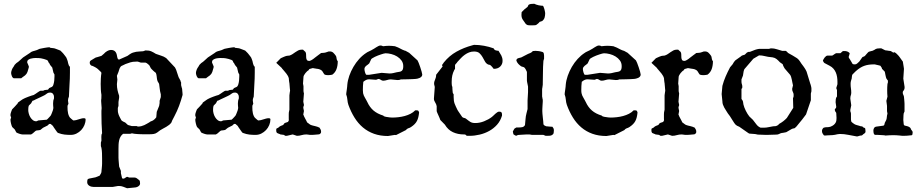

<svg xmlns="http://www.w3.org/2000/svg" viewBox="-20 -711 4859 1012"><path d="M239.3 -57.6Q237.3 -56.6 233.2 -52Q229 -47.4 226.6 -47.4L208 -38.1Q207 -37.6 204.8 -35.9Q202.6 -34.2 200 -32Q197.3 -29.8 195.3 -28.1Q193.4 -26.4 192.9 -26.4Q191.9 -25.9 189.2 -25.4Q186.5 -24.9 183.3 -24.4Q180.2 -23.9 177.5 -23.7Q174.8 -23.4 173.3 -23.4Q169.4 -22.5 166.3 -20Q163.1 -17.6 159.9 -14.4Q156.7 -11.2 152.8 -8.1Q148.9 -4.9 144 -2.4H97.7Q95.2 -2.4 91.1 -3.4Q86.9 -4.4 82.3 -5.9Q77.6 -7.3 73.2 -9.3Q68.8 -11.2 66.4 -12.7Q66.4 -13.7 63.7 -17.3Q61 -21 60.5 -23.4Q59.6 -24.4 59.1 -25.9Q57.6 -27.3 57.6 -28.8L44.4 -41.5Q40.5 -49.3 37.8 -61.3Q35.2 -73.2 35.2 -81.1L38.6 -91.3L35.2 -101.6V-107.4Q35.2 -109.9 36.4 -114Q37.6 -118.2 39.1 -122.3Q40.5 -126.5 42 -130.1Q43.5 -133.8 44.4 -135.3Q44.9 -135.7 48.1 -138.9Q51.3 -142.1 55.2 -146.2Q59.1 -150.4 62.3 -153.8Q65.4 -157.2 66.4 -158.7Q66.9 -158.7 70.1 -162.1Q73.2 -165.5 73.2 -166.5L74.2 -168.5Q74.7 -169.4 74.7 -170.4Q83 -175.8 90.8 -181.9Q98.6 -188 108.4 -192.4Q108.9 -192.9 115.5 -195.6Q122.1 -198.2 130.1 -201.4Q138.2 -204.6 146 -207Q153.8 -209.5 157.7 -210.4Q162.6 -212.9 168 -216.8Q173.3 -220.7 178.5 -224.1Q183.6 -227.5 188 -230.2Q192.4 -232.9 195.3 -232.9H208Q208.5 -232.9 210.9 -234.4Q211.9 -234.9 213.4 -235.8Q215.3 -236.3 222.9 -237.3Q230.5 -238.3 232.9 -238.3L239.3 -246.6Q242.7 -248.5 246.1 -249.8Q249.5 -251 252.4 -252.4Q255.4 -253.9 257.6 -256.6Q259.8 -259.3 261.2 -264.2Q264.6 -274.4 265.9 -285.9Q267.1 -297.4 267.1 -307.6V-318.4Q267.1 -319.3 264.2 -323.7Q261.2 -328.1 261.2 -330.1L255.4 -355L244.6 -368.2L239.3 -378.4Q237.3 -379.4 235.4 -383.3Q233.4 -387.2 232.9 -389.6Q231.9 -392.6 225.6 -395.3Q219.2 -397.9 211.4 -400.1Q203.6 -402.3 196 -403.6Q188.5 -404.8 185.5 -404.8Q184.6 -404.8 178 -405Q171.4 -405.3 167 -405.3Q162.6 -405.3 155 -404.5Q147.5 -403.8 140.6 -401.6Q133.8 -399.4 128.7 -395.5Q123.5 -391.6 123.5 -385.3V-380.9Q124 -379.9 125.5 -376.7Q127 -373.5 128.4 -369.9Q129.9 -366.2 131.1 -363Q132.3 -359.9 132.3 -358.9Q132.3 -356.9 131.1 -353.3Q129.9 -349.6 128.9 -345.7Q125.5 -330.1 119.6 -321.8Q113.8 -313.5 101.1 -305.7L95.2 -301.3Q93.3 -299.8 91.8 -298.3H54.7Q50.3 -298.3 47.4 -301.8Q44.4 -305.2 42.5 -309.8Q40.5 -314.5 39.6 -319.1Q38.6 -323.7 38.6 -326.2Q38.6 -329.1 39.6 -334Q40.5 -338.9 42.5 -343.5Q44.4 -348.1 46.6 -352.3Q48.8 -356.4 51.3 -358.9Q52.7 -362.3 54.7 -364.7Q55.7 -367.2 56.9 -368.7Q58.1 -370.1 58.6 -370.6L66.4 -378.4Q77.1 -385.3 84.5 -392.6Q91.8 -399.9 101.6 -408.2L135.7 -430.7Q140.6 -435.1 144.8 -437.3Q148.9 -439.5 153.3 -440.9Q157.7 -442.4 162.4 -443.4Q167 -444.3 173.3 -446.8Q173.8 -446.8 176 -447.8Q178.2 -448.7 180.7 -450Q183.1 -451.2 185.5 -452.1Q188 -453.1 189 -453.6Q191.4 -454.1 198.5 -455.6Q205.6 -457 213.6 -458.5Q221.7 -460 229 -460.9Q236.3 -461.9 239.3 -461.9Q241.7 -461.9 243.9 -460.2Q246.1 -458.5 247.1 -458.5Q248.5 -458.5 251.5 -458.3Q254.4 -458 257.6 -457.5Q260.7 -457 263.4 -456.8Q266.1 -456.5 267.1 -456.1Q270 -455.1 274.9 -453.4Q279.8 -451.7 284.7 -449.7Q289.6 -447.8 293.5 -446.3Q297.4 -444.8 298.3 -444.3Q298.8 -443.8 300.8 -441.9Q302.7 -439.9 305.4 -437.3Q308.1 -434.6 310.5 -432.1Q313 -429.7 314 -428.2Q319.3 -420.4 325 -414.1Q330.6 -407.7 333 -399.4Q335.4 -394.5 336.7 -388.9Q337.9 -383.3 339.1 -377.9Q340.3 -372.6 342.3 -367.7Q344.2 -362.8 348.6 -358.9V-328.6Q348.6 -296.4 346.4 -265.4Q344.2 -234.4 343.3 -201.7Q341.3 -196.8 339.8 -192.1Q338.4 -187.5 338.4 -181.6Q338.4 -177.2 339.6 -171.9Q340.8 -166.5 340.8 -164.1L336.4 -154.8Q335.9 -152.8 335.9 -150.9V-145.5Q335.9 -138.2 336.4 -129.9Q336.9 -121.6 338.9 -113.3Q340.8 -105 344.5 -97.7Q348.1 -90.3 355 -85.4Q357.4 -83.5 361.6 -79.8Q365.7 -76.2 367.7 -76.2H369.6Q374.5 -76.2 380.9 -77.9Q387.2 -79.6 394 -81.8Q400.9 -84 408 -85.9Q415 -87.9 421.9 -87.9Q431.2 -87.9 431.2 -82Q431.2 -66.4 425 -51.8Q418.9 -37.1 408.2 -25.6Q397.5 -14.2 383.3 -7.1Q369.1 0 352.5 0Q335.9 0 320.3 -1.7Q304.7 -3.4 286.1 -10.3L282.7 -12.7Q281.7 -13.7 278.1 -18.8Q274.4 -23.9 270.3 -29.8Q266.1 -35.6 262.7 -40.8Q259.3 -45.9 258.8 -47.4L247.1 -57.6H243.7ZM128.9 -130.9Q128.9 -123 131.6 -112.8Q134.3 -102.5 139.6 -93.5Q145 -84.5 152.8 -78.1Q160.6 -71.8 170.4 -71.8Q172.4 -71.8 173.8 -72.3Q175.3 -72.8 182.1 -76.2L226.6 -80.1Q228 -81.1 231.2 -84.2Q234.4 -87.4 237.5 -90.8Q240.7 -94.2 243.4 -97.2Q246.1 -100.1 247.1 -101.6Q247.6 -101.6 248.8 -104.5Q250 -107.4 252 -111.8Q253.9 -116.2 255.6 -121.1Q257.3 -126 258.8 -129.9Q259.8 -132.3 260.5 -137.2Q261.2 -142.1 261.2 -142.6Q260.7 -147.9 260.3 -153.3Q259.8 -158.7 259.8 -164.1Q259.8 -168.9 260.3 -173.1Q260.7 -177.2 261.2 -181.6L264.6 -192.4V-201.2Q264.6 -209.5 259.3 -216.3Q253.9 -223.1 243.7 -223.1Q235.4 -223.1 229.7 -219.5Q224.1 -215.8 216.8 -210.4Q214.4 -209 207 -205.3Q199.7 -201.7 191.7 -198Q183.6 -194.3 176.5 -190.9Q169.4 -187.5 167 -186.5L157.7 -181.6Q156.7 -181.6 153.8 -180.7Q150.9 -179.7 150.9 -179.2L144 -166.5L132.3 -154.8Q129.9 -149.4 129.4 -142.3Q128.9 -135.3 128.9 -130.9Z M601.1 269.5 573.2 274.4H474.1Q468.3 274.4 462.2 272.9Q456.1 271.5 450.9 268.3Q445.8 265.1 442.6 260.3Q439.5 255.4 439.5 248.5Q439.5 241.7 440.7 237.1Q441.9 232.4 448.7 230.5L483.4 223.6Q486.8 222.7 489.7 221.2Q492.2 220.2 494.9 219.2Q497.6 218.3 499 217.3Q501 217.3 503.4 215.8Q504.4 215.3 505.4 214.4Q507.8 211.4 511.2 204.8Q514.6 198.2 514.6 195.3Q514.6 194.3 515.1 188.7Q515.6 183.1 516.4 176Q517.1 168.9 517.6 162.1Q518.1 155.3 518.1 151.4V125Q518.1 110.4 517.6 95.9Q517.1 81.5 514.6 68.4L511.7 59.1V40.5L514.6 30.3L514.2 10.3Q514.2 4.9 514.9 0.2Q515.6 -4.4 518.1 -8.3Q516.1 -34.7 515.4 -59.8Q514.6 -85 514.6 -110.8V-126.5L515.6 -140.1Q515.6 -140.6 515.6 -141.6Q515.6 -142.6 515.4 -146Q515.1 -149.4 514.6 -156.7Q514.2 -164.1 513.2 -176.8Q513.2 -180.7 513.2 -184.1Q513.2 -187.5 514.2 -191.9L514.6 -210.9Q512.2 -225.1 511.5 -239.3Q510.7 -253.4 510.7 -268.6Q510.7 -282.7 511.5 -297.1Q512.2 -311.5 514.6 -327.1L511.7 -332Q510.3 -333 507.6 -335.7Q504.9 -338.4 502.4 -340.8Q499.5 -343.8 495.6 -347.2Q494.1 -348.6 490.7 -351.1Q487.3 -353.5 482.9 -356Q478.5 -358.4 474.4 -360.4Q470.2 -362.3 468.3 -363.3Q465.3 -364.3 463.6 -364.5Q461.9 -364.7 460.9 -365.7Q453.1 -371.6 453.1 -379.4Q453.1 -380.4 453.1 -383.1Q453.1 -385.7 454.1 -386.7Q455.1 -388.2 455.6 -389.4Q456.1 -390.6 458.5 -392.1L483.4 -407.2Q484.9 -407.7 486.8 -408.2Q488.3 -408.7 489.7 -409.2Q491.2 -409.7 492.2 -409.7L514.6 -416.5L527.3 -427.2Q534.2 -435.5 544.7 -441.7Q555.2 -447.8 564.5 -447.8Q575.2 -447.8 581.3 -444.1Q587.4 -440.4 590.8 -434.6Q594.2 -428.7 595.5 -422.4Q596.7 -416 597.9 -410.2Q599.1 -404.3 601.3 -400.6Q603.5 -397 607.9 -397L651.9 -416.5L663.6 -424.8Q671.9 -430.7 680.4 -433.6Q689 -436.5 697.8 -438Q706.5 -439.5 715.6 -439.7Q724.6 -439.9 734.4 -440.9L747.1 -445.3Q757.3 -445.3 764.4 -444.1Q771.5 -442.9 777.3 -440.4Q783.2 -438 788.6 -434.8Q793.9 -431.6 801.3 -427.2Q814.5 -421.9 828.9 -417.7Q843.3 -413.6 856 -404.8L902.3 -355.5L905.3 -349.6Q906.2 -347.2 907.5 -345.2Q908.7 -343.3 908.7 -342.3L921.4 -304.2L931.2 -286.1Q931.2 -283.2 932.6 -280.3L934.6 -276.4V-262.7Q935.1 -260.3 935.5 -258.3Q936 -256.3 936.5 -254.9Q937 -253.4 937 -252.4L939.9 -242.7Q940.4 -236.3 940.9 -230.5Q941.4 -225.1 941.9 -220Q942.4 -214.8 942.4 -210.9Q934.1 -180.2 923.8 -152.8Q913.6 -125.5 899.4 -98.6L887.2 -75.2L883.8 -65.9Q878.9 -58.6 871.8 -53Q864.7 -47.4 856.4 -42.5Q848.1 -37.6 839.8 -33.4Q831.5 -29.3 824.2 -24.4L808.6 -12.7Q799.8 -6.3 790 -4.9Q780.3 -3.4 769 -3.4H747.1Q739.3 -3.4 732.7 -3.4Q726.1 -3.4 719.2 -3.7Q712.4 -3.9 704.8 -4.4Q697.3 -4.9 688 -5.9L675.3 -8.3L667 -5.9H628.9Q619.6 1.5 614.7 10.5Q609.9 19.5 607.7 29.8Q605.5 40 605 51.3Q604.5 62.5 604.5 74.2V120.1Q604.5 124 605 131.3Q605.5 138.7 606.2 146.2Q606.9 153.8 607.4 159.7Q607.9 165.5 607.9 166.5L617.2 189.9V201.7L623 226.6Q623 229.5 626.5 230Q629.9 230.5 633.3 230.5L648.4 221.2H651.9L660.2 224.6H687Q692.4 224.6 697 226.6Q701.7 228.5 707.5 233.9Q713.9 237.8 715.8 241Q717.8 244.1 717.8 251L718.3 255.9Q718.3 263.7 710.9 269.8Q703.6 275.9 693.8 276.9L649.9 281.2Q640.1 277.3 629.6 273.4Q619.1 269.5 610.4 269.5ZM601.1 -130.9Q601.1 -124 601.6 -120.4Q602.1 -116.7 604.5 -108.9Q605.5 -105 608.2 -99.6Q610.8 -94.2 613.3 -89.4Q616.2 -84 619.6 -77.6Q619.6 -76.7 622.3 -74.7Q625 -72.8 628.4 -70.8Q631.8 -68.8 635 -67.4Q638.2 -65.9 639.2 -65.9L654.3 -52.2L675.3 -46.4H700.7L706.5 -43.9Q716.8 -43.9 725.1 -46.1Q733.4 -48.3 740.5 -51.5Q747.6 -54.7 753.9 -58.6Q760.3 -62.5 766.6 -65.9Q772.9 -71.3 779.5 -73Q786.1 -74.7 793 -81.1Q794.4 -82 796.1 -84Q797.9 -85.9 799.8 -87.9L803.7 -92.8L806.2 -121.6L818.8 -152.8L821.3 -168V-179.7L827.6 -199.2V-213.9Q822.8 -231.4 821.8 -243.9Q820.8 -256.3 818.8 -267.6Q817.9 -271 816.7 -272.9Q815.4 -274.9 814 -276.9Q812.5 -278.8 811.3 -281.5Q810.1 -284.2 808.6 -289.1Q807.6 -292.5 807.1 -297.6Q806.6 -302.7 805.9 -308.1Q805.2 -313.5 804.2 -318.4Q803.2 -323.2 801.3 -327.1Q799.8 -328.1 795.7 -331.3Q791.5 -334.5 787.4 -338.6Q783.2 -342.8 779.5 -346.4Q775.9 -350.1 774.9 -351.6L769 -363.3Q769 -364.3 767.1 -366.5Q765.1 -368.7 762.7 -370.8Q760.3 -373 757.3 -375.2Q754.4 -377.4 752.9 -378.4L747.1 -380.9H722.7L706.5 -386.2H698.2Q679.2 -386.2 667 -382.3Q654.8 -378.4 641.6 -373.5L625.5 -365.7Q619.6 -363.8 616.5 -360.4Q613.3 -356.9 611.3 -352.5Q609.4 -348.1 607.9 -343Q606.4 -337.9 604.5 -332L596.2 -311.5Q596.2 -306.2 597.4 -301.5Q598.6 -296.9 598.6 -291.5L596.2 -267.6Q596.2 -250.5 599.4 -236.1Q602.5 -221.7 607.9 -206.1V-195.8L604.5 -173.3V-152.8L601.1 -142.1Z M1213.4 -57.6Q1211.4 -56.6 1207.3 -52Q1203.1 -47.4 1200.7 -47.4L1182.1 -38.1Q1181.2 -37.6 1179 -35.9Q1176.8 -34.2 1174.1 -32Q1171.4 -29.8 1169.4 -28.1Q1167.5 -26.4 1167 -26.4Q1166 -25.9 1163.3 -25.4Q1160.6 -24.9 1157.5 -24.4Q1154.3 -23.9 1151.6 -23.7Q1148.9 -23.4 1147.5 -23.4Q1143.6 -22.5 1140.4 -20Q1137.2 -17.6 1134 -14.4Q1130.9 -11.2 1127 -8.1Q1123 -4.9 1118.2 -2.4H1071.8Q1069.3 -2.4 1065.2 -3.4Q1061 -4.4 1056.4 -5.9Q1051.8 -7.3 1047.4 -9.3Q1043 -11.2 1040.5 -12.7Q1040.5 -13.7 1037.8 -17.3Q1035.2 -21 1034.7 -23.4Q1033.7 -24.4 1033.2 -25.9Q1031.7 -27.3 1031.7 -28.8L1018.6 -41.5Q1014.6 -49.3 1012 -61.3Q1009.3 -73.2 1009.3 -81.1L1012.7 -91.3L1009.3 -101.6V-107.4Q1009.3 -109.9 1010.5 -114Q1011.7 -118.2 1013.2 -122.3Q1014.6 -126.5 1016.1 -130.1Q1017.6 -133.8 1018.6 -135.3Q1019 -135.7 1022.2 -138.9Q1025.4 -142.1 1029.3 -146.2Q1033.2 -150.4 1036.4 -153.8Q1039.6 -157.2 1040.5 -158.7Q1041 -158.7 1044.2 -162.1Q1047.4 -165.5 1047.4 -166.5L1048.3 -168.5Q1048.8 -169.4 1048.8 -170.4Q1057.1 -175.8 1064.9 -181.9Q1072.8 -188 1082.5 -192.4Q1083 -192.9 1089.6 -195.6Q1096.2 -198.2 1104.2 -201.4Q1112.3 -204.6 1120.1 -207Q1127.9 -209.5 1131.8 -210.4Q1136.7 -212.9 1142.1 -216.8Q1147.5 -220.7 1152.6 -224.1Q1157.7 -227.5 1162.1 -230.2Q1166.5 -232.9 1169.4 -232.9H1182.1Q1182.6 -232.9 1185.1 -234.4Q1186 -234.9 1187.5 -235.8Q1189.5 -236.3 1197 -237.3Q1204.6 -238.3 1207 -238.3L1213.4 -246.6Q1216.8 -248.5 1220.2 -249.8Q1223.6 -251 1226.6 -252.4Q1229.5 -253.9 1231.7 -256.6Q1233.9 -259.3 1235.4 -264.2Q1238.8 -274.4 1240 -285.9Q1241.2 -297.4 1241.2 -307.6V-318.4Q1241.2 -319.3 1238.3 -323.7Q1235.4 -328.1 1235.4 -330.1L1229.5 -355L1218.8 -368.2L1213.4 -378.4Q1211.4 -379.4 1209.5 -383.3Q1207.5 -387.2 1207 -389.6Q1206.1 -392.6 1199.7 -395.3Q1193.4 -397.9 1185.5 -400.1Q1177.7 -402.3 1170.2 -403.6Q1162.6 -404.8 1159.7 -404.8Q1158.7 -404.8 1152.1 -405Q1145.5 -405.3 1141.1 -405.3Q1136.7 -405.3 1129.2 -404.5Q1121.6 -403.8 1114.7 -401.6Q1107.9 -399.4 1102.8 -395.5Q1097.7 -391.6 1097.7 -385.3V-380.9Q1098.1 -379.9 1099.6 -376.7Q1101.1 -373.5 1102.5 -369.9Q1104 -366.2 1105.2 -363Q1106.4 -359.9 1106.4 -358.9Q1106.4 -356.9 1105.2 -353.3Q1104 -349.6 1103 -345.7Q1099.6 -330.1 1093.8 -321.8Q1087.9 -313.5 1075.2 -305.7L1069.3 -301.3Q1067.4 -299.8 1065.9 -298.3H1028.8Q1024.4 -298.3 1021.5 -301.8Q1018.6 -305.2 1016.6 -309.8Q1014.6 -314.5 1013.7 -319.1Q1012.7 -323.7 1012.7 -326.2Q1012.7 -329.1 1013.7 -334Q1014.6 -338.9 1016.6 -343.5Q1018.6 -348.1 1020.8 -352.3Q1022.9 -356.4 1025.4 -358.9Q1026.9 -362.3 1028.8 -364.7Q1029.8 -367.2 1031 -368.7Q1032.2 -370.1 1032.7 -370.6L1040.5 -378.4Q1051.3 -385.3 1058.6 -392.6Q1065.9 -399.9 1075.7 -408.2L1109.9 -430.7Q1114.7 -435.1 1118.9 -437.3Q1123 -439.5 1127.4 -440.9Q1131.8 -442.4 1136.5 -443.4Q1141.1 -444.3 1147.5 -446.8Q1147.9 -446.8 1150.1 -447.8Q1152.3 -448.7 1154.8 -450Q1157.2 -451.2 1159.7 -452.1Q1162.1 -453.1 1163.1 -453.6Q1165.5 -454.1 1172.6 -455.6Q1179.7 -457 1187.7 -458.5Q1195.8 -460 1203.1 -460.9Q1210.4 -461.9 1213.4 -461.9Q1215.8 -461.9 1218 -460.2Q1220.2 -458.5 1221.2 -458.5Q1222.7 -458.5 1225.6 -458.3Q1228.5 -458 1231.7 -457.5Q1234.9 -457 1237.5 -456.8Q1240.2 -456.5 1241.2 -456.1Q1244.1 -455.1 1249 -453.4Q1253.9 -451.7 1258.8 -449.7Q1263.7 -447.8 1267.6 -446.3Q1271.5 -444.8 1272.5 -444.3Q1272.9 -443.8 1274.9 -441.9Q1276.9 -439.9 1279.5 -437.3Q1282.2 -434.6 1284.7 -432.1Q1287.1 -429.7 1288.1 -428.2Q1293.5 -420.4 1299.1 -414.1Q1304.7 -407.7 1307.1 -399.4Q1309.6 -394.5 1310.8 -388.9Q1312 -383.3 1313.2 -377.9Q1314.5 -372.6 1316.4 -367.7Q1318.4 -362.8 1322.8 -358.9V-328.6Q1322.8 -296.4 1320.6 -265.4Q1318.4 -234.4 1317.4 -201.7Q1315.4 -196.8 1314 -192.1Q1312.5 -187.5 1312.5 -181.6Q1312.5 -177.2 1313.7 -171.9Q1314.9 -166.5 1314.9 -164.1L1310.5 -154.8Q1310.1 -152.8 1310.1 -150.9V-145.5Q1310.1 -138.2 1310.5 -129.9Q1311 -121.6 1313 -113.3Q1314.9 -105 1318.6 -97.7Q1322.3 -90.3 1329.1 -85.4Q1331.5 -83.5 1335.7 -79.8Q1339.8 -76.2 1341.8 -76.2H1343.8Q1348.6 -76.2 1355 -77.9Q1361.3 -79.6 1368.2 -81.8Q1375 -84 1382.1 -85.9Q1389.2 -87.9 1396 -87.9Q1405.3 -87.9 1405.3 -82Q1405.3 -66.4 1399.2 -51.8Q1393.1 -37.1 1382.3 -25.6Q1371.6 -14.2 1357.4 -7.1Q1343.3 0 1326.7 0Q1310.1 0 1294.4 -1.7Q1278.8 -3.4 1260.3 -10.3L1256.8 -12.7Q1255.9 -13.7 1252.2 -18.8Q1248.5 -23.9 1244.4 -29.8Q1240.2 -35.6 1236.8 -40.8Q1233.4 -45.9 1232.9 -47.4L1221.2 -57.6H1217.8ZM1103 -130.9Q1103 -123 1105.7 -112.8Q1108.4 -102.5 1113.8 -93.5Q1119.1 -84.5 1127 -78.1Q1134.8 -71.8 1144.5 -71.8Q1146.5 -71.8 1147.9 -72.3Q1149.4 -72.8 1156.2 -76.2L1200.7 -80.1Q1202.1 -81.1 1205.3 -84.2Q1208.5 -87.4 1211.7 -90.8Q1214.8 -94.2 1217.5 -97.2Q1220.2 -100.1 1221.2 -101.6Q1221.7 -101.6 1222.9 -104.5Q1224.1 -107.4 1226.1 -111.8Q1228 -116.2 1229.7 -121.1Q1231.4 -126 1232.9 -129.9Q1233.9 -132.3 1234.6 -137.2Q1235.4 -142.1 1235.4 -142.6Q1234.9 -147.9 1234.4 -153.3Q1233.9 -158.7 1233.9 -164.1Q1233.9 -168.9 1234.4 -173.1Q1234.9 -177.2 1235.4 -181.6L1238.8 -192.4V-201.2Q1238.8 -209.5 1233.4 -216.3Q1228 -223.1 1217.8 -223.1Q1209.5 -223.1 1203.9 -219.5Q1198.2 -215.8 1190.9 -210.4Q1188.5 -209 1181.2 -205.3Q1173.8 -201.7 1165.8 -198Q1157.7 -194.3 1150.6 -190.9Q1143.6 -187.5 1141.1 -186.5L1131.8 -181.6Q1130.9 -181.6 1127.9 -180.7Q1125 -179.7 1125 -179.2L1118.2 -166.5L1106.4 -154.8Q1104 -149.4 1103.5 -142.3Q1103 -135.3 1103 -130.9Z M1436 -29.8Q1436 -33.7 1441.2 -35.4Q1446.3 -37.1 1448.7 -39.6Q1454.1 -45.4 1461.2 -47.9Q1468.3 -50.3 1471.2 -51.8Q1475.1 -54.2 1476.6 -57.9Q1478 -61.5 1483.4 -63.5L1495.1 -67.4Q1498 -67.4 1500 -71.8Q1502 -76.2 1502.4 -76.7Q1502 -79.1 1502 -85Q1502 -90.8 1502 -96.2Q1502 -103 1502 -108.6Q1502 -114.3 1502.4 -118.2L1505.4 -132.8V-208Q1505.4 -209 1505.9 -212.4Q1506.3 -215.8 1506.8 -219.7Q1507.3 -223.6 1507.8 -227.1Q1508.3 -230.5 1508.8 -231.4V-234.9Q1508.3 -237.8 1507.8 -243.9Q1507.3 -250 1506.8 -256.1Q1506.3 -262.2 1505.9 -267.1Q1505.4 -272 1505.4 -272.9Q1504.9 -274.4 1504.4 -277.8Q1503.9 -281.2 1503.4 -285.2Q1502.9 -289.1 1502.7 -292.5Q1502.4 -295.9 1502.4 -297.4Q1501 -304.2 1497.6 -310.5Q1494.1 -316.9 1489.7 -322.5Q1485.4 -328.1 1480.5 -333.7Q1475.6 -339.4 1471.2 -344.7Q1470.7 -344.7 1467.8 -348.4Q1464.8 -352.1 1464.8 -353L1436 -379.9L1459.5 -403.8Q1460.4 -404.3 1463.6 -405.8Q1466.8 -407.2 1470.5 -408.9Q1474.1 -410.6 1477.8 -412.1Q1481.4 -413.6 1483.4 -414.1Q1484.4 -415 1487.5 -415.8Q1490.7 -416.5 1494.4 -417Q1498 -417.5 1501.2 -417.7Q1504.4 -418 1505.4 -418Q1514.6 -420.9 1522.2 -426Q1529.8 -431.2 1537.1 -436.3Q1544.4 -441.4 1552 -445.3Q1559.6 -449.2 1569.3 -449.2H1577.1Q1577.6 -448.7 1582.5 -444.1Q1587.4 -439.5 1589.8 -437.5Q1593.3 -432.1 1593.3 -424.1Q1593.3 -416 1593.8 -408.4Q1594.2 -400.9 1597.2 -395.5Q1600.1 -390.1 1609.9 -390.1Q1611.3 -390.1 1613 -390.1Q1614.7 -390.1 1614.7 -391.1Q1616.7 -391.6 1620.1 -393.3Q1623.5 -395 1627.2 -397.5Q1630.9 -399.9 1634 -402.3Q1637.2 -404.8 1638.7 -406.2L1658.7 -421.4Q1659.7 -422.4 1665 -426Q1670.4 -429.7 1672.4 -431.6Q1672.9 -431.6 1676.3 -431.9Q1679.7 -432.1 1683.3 -432.4Q1687 -432.6 1690.4 -433.1Q1693.8 -433.6 1695.3 -434.1Q1695.8 -434.1 1698.5 -435.1Q1701.2 -436 1704.3 -437Q1707.5 -438 1710 -439Q1712.4 -439.9 1712.9 -439.9H1718.3Q1729.5 -439.9 1736.6 -433.1Q1743.7 -426.3 1749.5 -418Q1752.9 -413.6 1753.7 -405.5Q1754.4 -397.5 1756.8 -393.6Q1756.8 -392.1 1758.3 -390.6L1760.3 -388.7Q1760.3 -365.2 1753.7 -346.9Q1747.1 -328.6 1731.4 -317.4Q1727.1 -316.4 1721.2 -315.7Q1715.3 -314.9 1711.4 -314.9Q1701.2 -314.9 1696.3 -316.2Q1691.4 -317.4 1689 -319.8Q1686.5 -322.3 1684.8 -326.2Q1683.1 -330.1 1679.2 -335.4Q1675.8 -339.8 1671.1 -342.5Q1666.5 -345.2 1662.1 -346.4Q1657.7 -347.7 1654.1 -348.1Q1650.4 -348.6 1649.4 -348.6L1628.4 -352.1L1610.8 -347.2L1605 -339.4Q1602.5 -338.9 1598.1 -334.7Q1593.8 -330.6 1589.6 -325.4Q1585.4 -320.3 1582.5 -314.7Q1579.6 -309.1 1579.6 -305.7L1577.1 -270.5L1579.6 -256.8V-231.4Q1579.6 -230.5 1580.3 -225.8Q1581.1 -221.2 1582 -218.8L1578.6 -174.8L1582 -158.2Q1582 -154.8 1580.3 -151.4Q1578.6 -147.9 1578.6 -142.6L1582 -126L1578.6 -107.9Q1578.6 -107.4 1578.6 -106.4Q1578.6 -105.5 1579.6 -105.5Q1580.1 -102.5 1582.8 -97.2Q1585.4 -91.8 1588.6 -85.9Q1591.8 -80.1 1594.5 -75Q1597.2 -69.8 1598.1 -67.4Q1598.1 -66.9 1599.1 -65.4Q1600.1 -64 1601.6 -64Q1606 -61.5 1610.1 -57.6Q1614.3 -53.7 1620.1 -51.8Q1623.5 -50.3 1628.9 -49.1Q1634.3 -47.9 1640.4 -46.4Q1646.5 -44.9 1652.6 -43Q1658.7 -41 1664.1 -38.1Q1667 -34.2 1669.7 -28.8Q1672.4 -23.4 1672.4 -17.1Q1672.4 -11.7 1670.7 -9.3Q1668.9 -6.8 1665.5 -4.4Q1662.6 -2.4 1655.8 -2.4L1640.1 -1Q1631.8 0 1625.2 0Q1618.7 0 1614.3 0Q1610.4 0 1605.7 -1.2Q1601.1 -2.4 1595.7 -2.4Q1582 -2.4 1569.8 1.2Q1557.6 4.9 1544.9 4.9L1522.9 -2.4L1491.7 4.9H1483.4L1476.6 0Q1475.6 0 1471.2 -0.7Q1466.8 -1.5 1458.5 -2.4Q1456.5 -2.4 1454.6 -4.4Q1453.1 -4.9 1450 -5.9Q1446.8 -6.8 1439.9 -10.3Q1436 -15.6 1436 -20.5V-22Z M1804.7 -213.9Q1804.7 -216.3 1805.7 -223.4Q1806.6 -230.5 1807.9 -238.5Q1809.1 -246.6 1809.8 -253.9Q1810.5 -261.2 1810.5 -263.7Q1812.5 -287.1 1821 -311.5Q1829.6 -335.9 1842.8 -358.6Q1856 -381.3 1873.3 -400.4Q1890.6 -419.4 1911.1 -432.6Q1911.6 -433.6 1916.3 -436Q1920.9 -438.5 1926.3 -440.9Q1931.6 -443.4 1936.5 -445.8Q1941.4 -448.2 1942.4 -449.2Q1945.8 -450.7 1951.4 -454.3Q1957 -458 1962.9 -461.7Q1968.8 -465.3 1974.6 -468.3Q1980.5 -471.2 1985.4 -471.2Q1989.7 -471.2 1992.4 -470.2Q1995.1 -469.2 1999 -467.3Q2007.3 -468.3 2014.9 -469Q2022.5 -469.7 2030.3 -469.7Q2038.6 -469.7 2045.9 -469Q2053.2 -468.3 2061.5 -467.3Q2061.5 -467.3 2063.5 -466.6Q2065.4 -465.8 2067.9 -464.8Q2070.3 -463.9 2072.8 -462.9Q2075.2 -461.9 2076.7 -461.4Q2078.1 -460.9 2082.5 -458.7Q2086.9 -456.5 2092.3 -453.6Q2097.7 -450.7 2102.5 -448.5Q2107.4 -446.3 2109.4 -445.8Q2109.4 -445.3 2112.8 -444.3Q2116.2 -443.4 2117.2 -443.4L2136.7 -432.6L2180.7 -392.6Q2182.6 -390.1 2186.8 -379.6Q2190.9 -369.1 2195.1 -356.7Q2199.2 -344.2 2202.4 -333Q2205.6 -321.8 2205.6 -318.4Q2205.6 -311.5 2201.7 -307.4Q2197.8 -303.2 2192.4 -300.5Q2187 -297.9 2180.9 -296.6Q2174.8 -295.4 2170.4 -294.9H2168.5Q2163.6 -294.4 2152.6 -293.9Q2141.6 -293.5 2129.6 -293.2Q2117.7 -293 2107.2 -292.7Q2096.7 -292.5 2092.8 -292.5Q2087.4 -290 2083.3 -289.6Q2079.1 -289.1 2074.7 -289.1L2040 -292.5Q2030.3 -292.5 2019.8 -289.1Q2009.3 -285.6 1999.5 -285.6Q1993.2 -285.6 1987.1 -290.3Q1981 -294.9 1973.6 -294.9Q1972.7 -294.9 1968.5 -292.7Q1964.4 -290.5 1962.4 -290.5L1925.3 -293Q1917.5 -293 1910.6 -290Q1903.8 -287.1 1895 -279.8Q1893.6 -267.1 1893.1 -257.6Q1892.6 -248 1892.6 -236.3Q1892.6 -226.1 1893.8 -219.7Q1895 -213.4 1897.5 -207.8Q1899.9 -202.1 1903.3 -196.5Q1906.7 -190.9 1911.1 -182.6L1916 -173.3Q1928.7 -145.5 1948.7 -128.4Q1968.8 -111.3 2000.5 -101.6Q2000.5 -99.1 2007.6 -96.9Q2014.6 -94.7 2023.4 -93.8Q2033.7 -91.8 2046.9 -91.3Q2063 -91.3 2080.1 -93.3Q2097.2 -95.2 2113.3 -99.6Q2129.4 -104 2143.8 -111.3Q2158.2 -118.7 2168.5 -129.4H2176.3Q2182.1 -129.4 2184.3 -127.7Q2186.5 -126 2189 -118.2Q2187.5 -104 2184.8 -93Q2182.1 -82 2177.5 -73.2Q2172.9 -64.5 2165.5 -56.9Q2158.2 -49.3 2146.5 -41.5Q2142.6 -38.6 2139.2 -37.4Q2135.7 -36.1 2132.8 -35.2Q2129.9 -34.2 2126.7 -32.2Q2123.5 -30.3 2119.6 -25.4L2067.4 1L2061.5 0L2024.9 5.9Q1983.9 5.9 1951.2 -5.9Q1918.5 -17.6 1892.8 -39.3Q1867.2 -61 1848.4 -91.3Q1829.6 -121.6 1816.4 -158.2Q1812 -171.4 1811 -185.3Q1810.1 -199.2 1804.7 -213.9ZM1900.9 -347.2Q1900.9 -344.7 1901.6 -339.8Q1902.3 -335 1903.8 -330.1Q1905.3 -325.2 1907.2 -321.3Q1909.2 -317.4 1911.1 -316.9H1926.3L1991.2 -327.1L2032.7 -323.7Q2043.5 -323.7 2052 -325.7Q2060.5 -327.6 2070.8 -330.1Q2080.1 -331.5 2086.7 -332.8Q2093.3 -334 2097.4 -337.4Q2101.6 -340.8 2103.5 -346.4Q2105.5 -352.1 2105.5 -362.3Q2105.5 -379.4 2096.2 -392.1Q2086.9 -404.8 2073 -413.3Q2059.1 -421.9 2042.7 -426Q2026.4 -430.2 2012.2 -430.2Q2008.8 -430.2 2002.4 -428.5Q1996.1 -426.8 1988 -424.1Q1980 -421.4 1971.4 -418.2Q1962.9 -415 1955.8 -411.4Q1948.7 -407.7 1943.4 -404.5Q1938 -401.4 1936.5 -398.9L1926.3 -377Q1923.3 -373.5 1918.9 -370.6Q1914.6 -367.7 1910.4 -364.3Q1906.2 -360.8 1903.6 -356.7Q1900.9 -352.5 1900.9 -347.2Z M2424.3 -2.4Q2393.1 -2.4 2367.2 -14.4Q2341.3 -26.4 2324.7 -54.2L2300.8 -78.6Q2300.3 -81.1 2297.4 -87.9Q2294.4 -94.7 2291 -102.5Q2287.6 -110.4 2284.7 -116.7Q2281.7 -123 2281.7 -125V-151.4Q2280.8 -157.2 2278.6 -161.9Q2276.4 -166.5 2273.7 -171.1Q2271 -175.8 2269 -180.4Q2267.1 -185.1 2267.1 -190.9L2271.5 -251Q2271.5 -255.4 2269.8 -260.3Q2268.1 -265.1 2268.1 -270.5Q2268.1 -277.3 2269.8 -282.2Q2271.5 -287.1 2273.4 -292Q2275.4 -296.9 2277.1 -302.5Q2278.8 -308.1 2278.8 -316.9L2313 -360.8L2309.6 -368.2Q2311 -370.1 2313 -372.6Q2314.5 -374.5 2316.2 -377Q2317.9 -379.4 2319.3 -381.8Q2348.1 -417.5 2386.2 -438.7Q2424.3 -460 2469.7 -472.2L2478.5 -474.6Q2504.9 -474.6 2531.5 -469.7Q2558.1 -464.8 2582 -456.1Q2585.4 -447.8 2593 -445.6Q2600.6 -443.4 2607.4 -443.4Q2611.8 -435.5 2615.7 -429.7Q2619.6 -423.8 2622.6 -418Q2625.5 -412.1 2627.2 -405.5Q2628.9 -398.9 2628.9 -390.1Q2628.9 -372.6 2616.7 -360.4Q2604.5 -348.1 2582 -348.1Q2580.6 -350.1 2578.1 -353.3Q2575.7 -356.4 2572.8 -359.6Q2569.8 -362.8 2567.4 -365.2Q2564.9 -367.7 2563.5 -368.2Q2563 -369.1 2558.6 -369.9Q2554.2 -370.6 2553.7 -370.6Q2542 -376 2535.9 -387.5Q2529.8 -398.9 2523.2 -410.4Q2516.6 -421.9 2507.1 -430.7Q2497.6 -439.5 2478.5 -439.5Q2464.4 -439.5 2452.6 -434.8Q2440.9 -430.2 2430.2 -422.6Q2419.4 -415 2409.9 -405Q2400.4 -395 2390.6 -384.3Q2388.7 -380.4 2384.3 -376.2Q2379.9 -372.1 2378.4 -368.2V-348.1L2374.5 -342.3Q2366.7 -326.7 2363.8 -312.5Q2360.8 -298.3 2360.8 -280.3Q2360.8 -277.3 2360.8 -273.2Q2360.8 -269 2361.3 -264.9Q2361.8 -260.7 2362.3 -257.6Q2362.8 -254.4 2364.3 -254.4Q2364.3 -250.5 2364.5 -244.9Q2364.7 -239.3 2365.2 -233.9Q2365.7 -228.5 2366.2 -224.6Q2366.7 -220.7 2366.7 -220.7L2371.1 -213.9V-200.2Q2371.1 -189 2372.3 -180.7Q2373.5 -172.4 2376.2 -164.8Q2378.9 -157.2 2382.6 -149.7Q2386.2 -142.1 2390.6 -132.8Q2390.6 -131.8 2394.5 -126.2Q2398.4 -120.6 2402.8 -114Q2407.2 -107.4 2411.1 -101.8Q2415 -96.2 2416 -94.7Q2419.9 -90.3 2426.3 -89.4Q2432.6 -88.4 2436 -85.4Q2443.8 -79.6 2449 -75.4Q2454.1 -71.3 2459.2 -68.4Q2464.4 -65.4 2470.2 -64Q2476.1 -62.5 2485.8 -62.5Q2508.3 -62.5 2531.7 -71.8Q2555.2 -81.1 2572.8 -94.7Q2576.7 -97.7 2581.3 -102.3Q2585.9 -106.9 2590.8 -111.3Q2595.7 -115.7 2600.8 -119.1Q2606 -122.6 2610.8 -122.6Q2619.6 -122.6 2622.8 -119.1Q2626 -115.7 2626 -107.4V-101.6Q2617.7 -73.7 2599.9 -53.7Q2582 -33.7 2558.6 -20.8Q2535.2 -7.8 2508.3 -1.5Q2481.4 4.9 2455.6 4.9H2440.4L2431.6 -2.4Z M2715.3 0Q2709.5 0 2706.3 2.2Q2703.1 4.4 2699.7 4.4Q2697.8 4.4 2695.1 2.4Q2692.4 0.5 2687 -2.4Q2686 -2.9 2685.8 -5.1Q2685.5 -7.3 2684.6 -10.3Q2683.6 -13.2 2683.1 -17.6Q2683.1 -18.1 2684.3 -20.3Q2685.5 -22.5 2687 -25.1Q2688.5 -27.8 2689.9 -30.3Q2691.4 -32.7 2692.4 -33.7L2701.7 -39.1H2712.4Q2723.6 -39.1 2732.7 -40.8Q2741.7 -42.5 2747.1 -51.8Q2749 -68.4 2750 -83.5Q2751 -98.6 2754.9 -113.3L2760.7 -136.2V-181.6L2763.2 -225.6V-254.4Q2763.2 -255.4 2762.2 -259.5Q2761.2 -263.7 2760.3 -268.8Q2759.3 -273.9 2758.3 -278.6Q2757.3 -283.2 2757.3 -285.6V-332Q2755.4 -337.4 2751 -345.2Q2746.6 -353 2742.2 -356.4L2727.1 -361.3Q2718.8 -367.2 2712.2 -374Q2705.6 -380.9 2701.7 -391.1Q2701.7 -396.5 2704.1 -399.4Q2706.5 -402.3 2710.4 -403.8Q2714.4 -405.3 2718.8 -406.2Q2723.1 -407.2 2727.1 -408.2L2763.2 -426.8Q2767.6 -428.7 2770.8 -429.9Q2773.9 -431.2 2776.9 -432.6Q2779.8 -434.1 2782.5 -436Q2785.2 -438 2788.6 -441.9L2802.7 -442.9Q2805.2 -442.9 2810.3 -442.4Q2815.4 -441.9 2816.4 -441.9Q2817.9 -441.9 2821.3 -441.4Q2824.7 -440.9 2828.6 -439.9Q2832.5 -439 2835.9 -438Q2839.4 -437 2840.8 -436.5Q2845.2 -434.6 2846.4 -428.5Q2847.7 -422.4 2847.7 -417.5V-401.9L2844.2 -390.1Q2841.8 -358.4 2841.8 -327.6Q2841.8 -296.9 2840.8 -264.2L2838.4 -246.6Q2837.9 -246.1 2837.6 -243.2Q2837.4 -240.2 2837.4 -236.3Q2837.4 -232.4 2837.4 -228.8Q2837.4 -225.1 2837.4 -223.1Q2837.4 -219.7 2837.4 -215.3Q2837.4 -210.9 2837.4 -207Q2837.4 -203.1 2837.6 -200.4Q2837.9 -197.8 2838.4 -197.8Q2838.4 -196.3 2839.4 -191.2Q2840.3 -186 2840.8 -185.1V-174.8Q2840.8 -173.3 2840.3 -167Q2839.8 -160.6 2839.4 -152.6Q2838.9 -144.5 2838.6 -137Q2838.4 -129.4 2838.4 -126Q2838.4 -121.6 2839.1 -112.1Q2839.8 -102.5 2841.1 -91.8Q2842.3 -81.1 2843.3 -71.5Q2844.2 -62 2844.2 -58.1Q2844.2 -52.7 2849.9 -49.6Q2855.5 -46.4 2858.9 -45.4Q2860.4 -45.4 2865 -44.9Q2869.6 -44.4 2875 -43.9Q2880.4 -43.5 2885 -43.2Q2889.6 -43 2891.6 -43Q2895 -39.1 2897.2 -34.7Q2899.4 -30.3 2899.4 -23.4Q2899.4 -16.6 2898.2 -10.3Q2897 -3.9 2892.6 -1.5Q2886.7 3.4 2879.6 4.2Q2872.6 4.9 2864.7 4.9H2856L2844.2 0H2784.2Q2783.7 0 2777.8 -1.2Q2772 -2.4 2770 -2.4H2756.3ZM2729.5 -647 2744.6 -662.1 2760.7 -674.8 2765.6 -685.1Q2771.5 -689.5 2778.8 -690.2Q2786.1 -690.9 2792 -690.9H2796.9Q2797.4 -690.4 2799.8 -689.5Q2802.2 -688.5 2804.7 -687.5Q2807.1 -686.5 2809.3 -685.8Q2811.5 -685.1 2812.5 -685.1Q2814.5 -684.1 2818.6 -683.3Q2822.8 -682.6 2827.1 -681.9Q2831.5 -681.2 2835.4 -680.9Q2839.4 -680.7 2840.8 -680.7Q2842.8 -680.2 2845.2 -674.8Q2847.7 -669.4 2849.4 -662.8Q2851.1 -656.2 2852.3 -650.1Q2853.5 -644 2853.5 -642.1Q2853.5 -629.9 2850.8 -619.4Q2848.1 -608.9 2838.4 -600.6Q2837.9 -600.1 2835.7 -599.4Q2833.5 -598.6 2831.1 -597.9Q2828.6 -597.2 2826.4 -596.4Q2824.2 -595.7 2824.2 -595.7Q2823.7 -594.7 2821.8 -592.5Q2819.8 -590.3 2817.4 -588.1Q2814.9 -585.9 2812.5 -584.2Q2810.1 -582.5 2809.6 -582Q2806.6 -578.6 2801 -578.1Q2795.4 -577.6 2790.5 -577.6H2771.5Q2766.1 -577.6 2762.2 -578.4Q2758.3 -579.1 2751.5 -584.5Q2743.2 -596.7 2735.8 -606.9Q2728.5 -617.2 2728.5 -632.8Z M2956.1 -213.9Q2956.1 -216.3 2957 -223.4Q2958 -230.5 2959.2 -238.5Q2960.4 -246.6 2961.2 -253.9Q2961.9 -261.2 2961.9 -263.7Q2963.9 -287.1 2972.4 -311.5Q2981 -335.9 2994.1 -358.6Q3007.3 -381.3 3024.7 -400.4Q3042 -419.4 3062.5 -432.6Q3063 -433.6 3067.6 -436Q3072.3 -438.5 3077.6 -440.9Q3083 -443.4 3087.9 -445.8Q3092.8 -448.2 3093.8 -449.2Q3097.2 -450.7 3102.8 -454.3Q3108.4 -458 3114.3 -461.7Q3120.1 -465.3 3126 -468.3Q3131.8 -471.2 3136.7 -471.2Q3141.1 -471.2 3143.8 -470.2Q3146.5 -469.2 3150.4 -467.3Q3158.7 -468.3 3166.3 -469Q3173.8 -469.7 3181.6 -469.7Q3189.9 -469.7 3197.3 -469Q3204.6 -468.3 3212.9 -467.3Q3212.9 -467.3 3214.8 -466.6Q3216.8 -465.8 3219.2 -464.8Q3221.7 -463.9 3224.1 -462.9Q3226.6 -461.9 3228 -461.4Q3229.5 -460.9 3233.9 -458.7Q3238.3 -456.5 3243.7 -453.6Q3249 -450.7 3253.9 -448.5Q3258.8 -446.3 3260.7 -445.8Q3260.7 -445.3 3264.2 -444.3Q3267.6 -443.4 3268.6 -443.4L3288.1 -432.6L3332 -392.6Q3334 -390.1 3338.1 -379.6Q3342.3 -369.1 3346.4 -356.7Q3350.6 -344.2 3353.8 -333Q3356.9 -321.8 3356.9 -318.4Q3356.9 -311.5 3353 -307.4Q3349.1 -303.2 3343.8 -300.5Q3338.4 -297.9 3332.3 -296.6Q3326.2 -295.4 3321.8 -294.9H3319.8Q3314.9 -294.4 3304 -293.9Q3293 -293.5 3281 -293.2Q3269 -293 3258.5 -292.7Q3248 -292.5 3244.1 -292.5Q3238.8 -290 3234.6 -289.6Q3230.5 -289.1 3226.1 -289.1L3191.4 -292.5Q3181.6 -292.5 3171.1 -289.1Q3160.6 -285.6 3150.9 -285.6Q3144.5 -285.6 3138.4 -290.3Q3132.3 -294.9 3125 -294.9Q3124 -294.9 3119.9 -292.7Q3115.7 -290.5 3113.8 -290.5L3076.7 -293Q3068.8 -293 3062 -290Q3055.2 -287.1 3046.4 -279.8Q3044.9 -267.1 3044.4 -257.6Q3043.9 -248 3043.9 -236.3Q3043.9 -226.1 3045.2 -219.7Q3046.4 -213.4 3048.8 -207.8Q3051.3 -202.1 3054.7 -196.5Q3058.1 -190.9 3062.5 -182.6L3067.4 -173.3Q3080.1 -145.5 3100.1 -128.4Q3120.1 -111.3 3151.9 -101.6Q3151.9 -99.1 3158.9 -96.9Q3166 -94.7 3174.8 -93.8Q3185.1 -91.8 3198.2 -91.3Q3214.4 -91.3 3231.4 -93.3Q3248.5 -95.2 3264.6 -99.6Q3280.8 -104 3295.2 -111.3Q3309.6 -118.7 3319.8 -129.4H3327.6Q3333.5 -129.4 3335.7 -127.7Q3337.9 -126 3340.3 -118.2Q3338.9 -104 3336.2 -93Q3333.5 -82 3328.9 -73.2Q3324.2 -64.5 3316.9 -56.9Q3309.6 -49.3 3297.9 -41.5Q3293.9 -38.6 3290.5 -37.4Q3287.1 -36.1 3284.2 -35.2Q3281.2 -34.2 3278.1 -32.2Q3274.9 -30.3 3271 -25.4L3218.8 1L3212.9 0L3176.3 5.9Q3135.3 5.9 3102.5 -5.9Q3069.8 -17.6 3044.2 -39.3Q3018.6 -61 2999.8 -91.3Q2981 -121.6 2967.8 -158.2Q2963.4 -171.4 2962.4 -185.3Q2961.4 -199.2 2956.1 -213.9ZM3052.2 -347.2Q3052.2 -344.7 3053 -339.8Q3053.7 -335 3055.2 -330.1Q3056.6 -325.2 3058.6 -321.3Q3060.5 -317.4 3062.5 -316.9H3077.6L3142.6 -327.1L3184.1 -323.7Q3194.8 -323.7 3203.4 -325.7Q3211.9 -327.6 3222.2 -330.1Q3231.4 -331.5 3238 -332.8Q3244.6 -334 3248.8 -337.4Q3252.9 -340.8 3254.9 -346.4Q3256.8 -352.1 3256.8 -362.3Q3256.8 -379.4 3247.6 -392.1Q3238.3 -404.8 3224.4 -413.3Q3210.4 -421.9 3194.1 -426Q3177.7 -430.2 3163.6 -430.2Q3160.2 -430.2 3153.8 -428.5Q3147.5 -426.8 3139.4 -424.1Q3131.3 -421.4 3122.8 -418.2Q3114.3 -415 3107.2 -411.4Q3100.1 -407.7 3094.7 -404.5Q3089.4 -401.4 3087.9 -398.9L3077.6 -377Q3074.7 -373.5 3070.3 -370.6Q3065.9 -367.7 3061.8 -364.3Q3057.6 -360.8 3054.9 -356.7Q3052.2 -352.5 3052.2 -347.2Z M3413.6 -29.8Q3413.6 -33.7 3418.7 -35.4Q3423.8 -37.1 3426.3 -39.6Q3431.6 -45.4 3438.7 -47.9Q3445.8 -50.3 3448.7 -51.8Q3452.6 -54.2 3454.1 -57.9Q3455.6 -61.5 3460.9 -63.5L3472.7 -67.4Q3475.6 -67.4 3477.5 -71.8Q3479.5 -76.2 3480 -76.7Q3479.5 -79.1 3479.5 -85Q3479.5 -90.8 3479.5 -96.2Q3479.5 -103 3479.5 -108.6Q3479.5 -114.3 3480 -118.2L3482.9 -132.8V-208Q3482.9 -209 3483.4 -212.4Q3483.9 -215.8 3484.4 -219.7Q3484.9 -223.6 3485.4 -227.1Q3485.8 -230.5 3486.3 -231.4V-234.9Q3485.8 -237.8 3485.4 -243.9Q3484.9 -250 3484.4 -256.1Q3483.9 -262.2 3483.4 -267.1Q3482.9 -272 3482.9 -272.9Q3482.4 -274.4 3481.9 -277.8Q3481.4 -281.2 3481 -285.2Q3480.5 -289.1 3480.2 -292.5Q3480 -295.9 3480 -297.4Q3478.5 -304.2 3475.1 -310.5Q3471.7 -316.9 3467.3 -322.5Q3462.9 -328.1 3458 -333.7Q3453.1 -339.4 3448.7 -344.7Q3448.2 -344.7 3445.3 -348.4Q3442.4 -352.1 3442.4 -353L3413.6 -379.9L3437 -403.8Q3438 -404.3 3441.2 -405.8Q3444.3 -407.2 3448 -408.9Q3451.7 -410.6 3455.3 -412.1Q3459 -413.6 3460.9 -414.1Q3461.9 -415 3465.1 -415.8Q3468.3 -416.5 3471.9 -417Q3475.6 -417.5 3478.8 -417.7Q3481.9 -418 3482.9 -418Q3492.2 -420.9 3499.8 -426Q3507.3 -431.2 3514.6 -436.3Q3522 -441.4 3529.5 -445.3Q3537.1 -449.2 3546.9 -449.2H3554.7Q3555.2 -448.7 3560.1 -444.1Q3564.9 -439.5 3567.4 -437.5Q3570.8 -432.1 3570.8 -424.1Q3570.8 -416 3571.3 -408.4Q3571.8 -400.9 3574.7 -395.5Q3577.6 -390.1 3587.4 -390.1Q3588.9 -390.1 3590.6 -390.1Q3592.3 -390.1 3592.3 -391.1Q3594.2 -391.6 3597.7 -393.3Q3601.1 -395 3604.7 -397.5Q3608.4 -399.9 3611.6 -402.3Q3614.7 -404.8 3616.2 -406.2L3636.2 -421.4Q3637.2 -422.4 3642.6 -426Q3647.9 -429.7 3649.9 -431.6Q3650.4 -431.6 3653.8 -431.9Q3657.2 -432.1 3660.9 -432.4Q3664.6 -432.6 3668 -433.1Q3671.4 -433.6 3672.9 -434.1Q3673.3 -434.1 3676 -435.1Q3678.7 -436 3681.9 -437Q3685.1 -438 3687.5 -439Q3689.9 -439.9 3690.4 -439.9H3695.8Q3707 -439.9 3714.1 -433.1Q3721.2 -426.3 3727.1 -418Q3730.5 -413.6 3731.2 -405.5Q3731.9 -397.5 3734.4 -393.6Q3734.4 -392.1 3735.8 -390.6L3737.8 -388.7Q3737.8 -365.2 3731.2 -346.9Q3724.6 -328.6 3709 -317.4Q3704.6 -316.4 3698.7 -315.7Q3692.9 -314.9 3689 -314.9Q3678.7 -314.9 3673.8 -316.2Q3668.9 -317.4 3666.5 -319.8Q3664.1 -322.3 3662.4 -326.2Q3660.6 -330.1 3656.7 -335.4Q3653.3 -339.8 3648.7 -342.5Q3644 -345.2 3639.6 -346.4Q3635.3 -347.7 3631.6 -348.1Q3627.9 -348.6 3627 -348.6L3606 -352.1L3588.4 -347.2L3582.5 -339.4Q3580.1 -338.9 3575.7 -334.7Q3571.3 -330.6 3567.1 -325.4Q3563 -320.3 3560.1 -314.7Q3557.1 -309.1 3557.1 -305.7L3554.7 -270.5L3557.1 -256.8V-231.4Q3557.1 -230.5 3557.9 -225.8Q3558.6 -221.2 3559.6 -218.8L3556.2 -174.8L3559.6 -158.2Q3559.6 -154.8 3557.9 -151.4Q3556.2 -147.9 3556.2 -142.6L3559.6 -126L3556.2 -107.9Q3556.2 -107.4 3556.2 -106.4Q3556.2 -105.5 3557.1 -105.5Q3557.6 -102.5 3560.3 -97.2Q3563 -91.8 3566.2 -85.9Q3569.3 -80.1 3572 -75Q3574.7 -69.8 3575.7 -67.4Q3575.7 -66.9 3576.7 -65.4Q3577.6 -64 3579.1 -64Q3583.5 -61.5 3587.6 -57.6Q3591.8 -53.7 3597.7 -51.8Q3601.1 -50.3 3606.4 -49.1Q3611.8 -47.9 3617.9 -46.4Q3624 -44.9 3630.1 -43Q3636.2 -41 3641.6 -38.1Q3644.5 -34.2 3647.2 -28.8Q3649.9 -23.4 3649.9 -17.1Q3649.9 -11.7 3648.2 -9.3Q3646.5 -6.8 3643.1 -4.4Q3640.1 -2.4 3633.3 -2.4L3617.7 -1Q3609.4 0 3602.8 0Q3596.2 0 3591.8 0Q3587.9 0 3583.3 -1.2Q3578.6 -2.4 3573.2 -2.4Q3559.6 -2.4 3547.4 1.2Q3535.2 4.9 3522.5 4.9L3500.5 -2.4L3469.2 4.9H3460.9L3454.1 0Q3453.1 0 3448.7 -0.7Q3444.3 -1.5 3436 -2.4Q3434.1 -2.4 3432.1 -4.4Q3430.7 -4.9 3427.5 -5.9Q3424.3 -6.8 3417.5 -10.3Q3413.6 -15.6 3413.6 -20.5V-22Z M3787.6 -258.3Q3794.4 -284.2 3804.7 -307.9Q3814.9 -331.5 3828.1 -356.4L3841.8 -372.6L3847.7 -382.8Q3849.1 -385.3 3851.1 -387.2Q3852.5 -389.2 3854 -390.9Q3855.5 -392.6 3856.9 -393.6L3885.7 -414.1Q3888.2 -417 3891.1 -418.2Q3894 -419.4 3896.7 -420.2Q3899.4 -420.9 3902.3 -421.6Q3905.3 -422.4 3907.7 -424.8L3917 -434.1L3924.8 -437.5H3932.1L3958.5 -447.8Q3960.4 -448.7 3964.1 -449.7Q3967.8 -450.7 3971.7 -451.7Q3975.6 -452.6 3979 -453.1Q3982.4 -453.6 3983.9 -453.6H4033.7Q4038.1 -455.6 4041.3 -455.8Q4044.4 -456.1 4046.4 -456.1Q4060.5 -456.1 4074.7 -451.4Q4088.9 -446.8 4103 -442.9H4121.6Q4122.6 -442.9 4124.5 -441.2Q4126.5 -439.5 4128.9 -437L4134.3 -431.6Q4146.5 -424.8 4158.2 -418.2Q4169.9 -411.6 4181.6 -403.8Q4191.4 -396 4197 -386.5Q4202.6 -377 4210 -367.7Q4210.9 -366.7 4213.6 -363Q4216.3 -359.4 4219.2 -355Q4222.2 -350.6 4224.9 -346.2Q4227.5 -341.8 4228.5 -339.4L4231.4 -333.5L4250.5 -271Q4252 -268.1 4252.9 -264.2Q4253.9 -260.3 4254.9 -256.6Q4255.9 -252.9 4256.3 -249.8Q4256.8 -246.6 4256.8 -245.6V-230L4253.9 -217.8V-182.6L4228.5 -107.9Q4218.8 -94.7 4208 -80.8Q4197.3 -66.9 4186.5 -54.7Q4186.5 -54.2 4184.6 -52.2Q4181.6 -48.3 4177.7 -43.9Q4173.8 -39.6 4168.9 -35.6Q4168 -34.7 4163.3 -34.2Q4158.7 -33.7 4153.3 -31.2L4124 -14.2Q4123 -14.2 4119.9 -13.4Q4116.7 -12.7 4113 -12Q4109.4 -11.2 4106 -10.7Q4102.5 -10.3 4101.1 -10.3Q4092.3 -8.3 4086.7 -4.9Q4081.1 -1.5 4070.8 -1.5L4021 0Q4019 0 4012.7 -0.2Q4006.3 -0.5 3999 -0.7Q3991.7 -1 3984.9 -1.2Q3978 -1.5 3974.6 -1.5L3960.9 -4.4L3929.7 -6.8L3924.8 -9.3L3876.5 -43L3864.7 -48.3Q3856 -53.2 3850.1 -62.7Q3844.2 -72.3 3838.4 -81.1Q3833 -90.8 3827.4 -98.6Q3821.8 -106.4 3816.4 -113.3Q3812 -121.1 3806.9 -128.4Q3801.8 -135.7 3797.6 -143.6Q3793.5 -151.4 3790.5 -159.4Q3787.6 -167.5 3787.6 -177.2L3783.7 -215.3ZM3888.2 -189.5Q3892.1 -185.1 3893.8 -181.6Q3895.5 -178.2 3896.2 -175.3Q3897 -172.4 3897.2 -168.9Q3897.5 -165.5 3898.4 -160.6Q3902.3 -144.5 3911.1 -127Q3919.9 -109.4 3929.7 -97.2L3948.2 -79.6Q3958 -67.4 3966.8 -55.4Q3975.6 -43.5 3988.8 -38.1H4008.3Q4019 -38.1 4031.2 -40.8Q4043.5 -43.5 4055.7 -45.4Q4062.5 -45.4 4067.9 -46.1Q4073.2 -46.9 4081.1 -51.8L4086.9 -58.1Q4110.4 -70.8 4127.4 -89.4L4161.1 -142.6L4159.7 -193.4Q4162.1 -197.3 4162.6 -200.7Q4163.1 -204.1 4163.1 -210.9Q4163.1 -219.2 4159.2 -226.1Q4155.3 -232.9 4155.3 -242.7L4159.7 -261.2Q4158.2 -267.1 4156.7 -274.9Q4155.3 -282.7 4153.6 -290.8Q4151.9 -298.8 4149.7 -305.9Q4147.5 -313 4144 -317.4L4119.1 -346.2Q4117.7 -347.2 4115.5 -350.6Q4113.3 -354 4111.1 -358.4Q4108.9 -362.8 4107.2 -366.7Q4105.5 -370.6 4105.5 -372.6L4090.8 -382.8Q4082 -392.6 4073.2 -399.7Q4064.5 -406.7 4052.2 -408.7L4028.3 -411.6Q4015.6 -413.6 4005.9 -416.3Q3996.1 -418.9 3983.9 -418.9H3980.5L3950.7 -401.4L3903.3 -346.2Q3901.4 -340.8 3899.9 -336.4Q3898.4 -332 3898.4 -327.6L3896 -312.5L3888.2 -292.5V-279.8Q3888.2 -272.9 3890.4 -267.1Q3892.6 -261.2 3892.6 -253.4Q3892.6 -249.5 3892.1 -247.3Q3891.6 -245.1 3888.2 -242.7Z M4394 -3.4Q4380.9 0 4368.2 1.2Q4355.5 2.4 4341.8 2.4L4329.1 3.4Q4323.2 3.4 4321.8 1.5Q4318.4 -2.9 4315.4 -8.1Q4312.5 -13.2 4312.5 -21Q4312.5 -26.4 4315.4 -31.2Q4318.4 -36.1 4321.8 -38.1Q4327.1 -40 4331.5 -40.3Q4335.9 -40.5 4340.3 -40.5Q4344.7 -40.5 4348.6 -41.3Q4352.5 -42 4356.9 -43Q4368.2 -47.4 4374.5 -52.7Q4380.9 -58.1 4384.3 -64.2Q4387.7 -70.3 4388.4 -76.7Q4389.2 -83 4389.2 -89.4L4387.7 -115.7Q4386.7 -116.7 4385.3 -119.9Q4383.8 -123 4382.3 -124L4379.9 -131.8Q4379.9 -136.7 4383.8 -139.2Q4387.7 -141.6 4387.7 -148.4L4384.3 -172.4Q4384.3 -180.2 4385.3 -188.2Q4386.2 -196.3 4391.6 -202.6V-236.3L4387.7 -246.6L4394 -267.1V-280.3Q4394 -292.5 4392.1 -305.2Q4390.1 -317.9 4385.5 -328.9Q4380.9 -339.8 4372.8 -349.1Q4364.7 -358.4 4353 -364.3L4329.1 -377Q4325.2 -377.9 4321.8 -382.8Q4318.4 -387.7 4317.4 -392.1Q4318.4 -394.5 4320.8 -398.9Q4323.2 -403.3 4326.4 -407.5Q4329.6 -411.6 4333.7 -414.8Q4337.9 -418 4341.8 -418H4366.2Q4366.7 -418 4369.1 -419.4Q4371.6 -420.9 4374 -422.6Q4376.5 -424.3 4378.9 -426Q4381.3 -427.7 4382.3 -428.2Q4382.8 -428.7 4385.3 -429.7Q4386.2 -430.2 4387.7 -430.7H4409.7Q4410.2 -431.2 4411.9 -432.6Q4413.6 -434.1 4416 -436Q4418.5 -438 4421.4 -440.9Q4422.4 -441.9 4426.3 -441.9Q4430.2 -441.9 4434.1 -441.9Q4436 -441.9 4440.2 -441.2Q4444.3 -440.4 4448.5 -438.5Q4452.6 -436.5 4455.6 -433.8Q4458.5 -431.2 4458.5 -427.2Q4458.5 -426.8 4458.3 -426.8Q4458 -426.8 4458 -426.3L4457.5 -425.8Q4457.5 -424.8 4455.8 -419.4Q4454.1 -414.1 4453.6 -413.1V-408.2Q4453.6 -407.2 4455.1 -405Q4456.5 -402.8 4458 -400.6Q4459.5 -398.4 4460.7 -396.7Q4461.9 -395 4461.9 -394.5L4472.2 -377Q4473.1 -373 4478 -372.3Q4482.9 -371.6 4486.3 -371.6Q4493.2 -371.6 4499 -377.2Q4504.9 -382.8 4509.3 -386.7L4524.4 -408.2L4525.4 -409.2Q4526.9 -410.6 4526.9 -410.6Q4527.8 -410.6 4532.2 -412.6Q4536.6 -414.6 4538.1 -415.5Q4538.6 -416 4541.5 -419.4Q4544.4 -422.9 4547.9 -426.8Q4551.3 -430.7 4554.2 -433.8Q4557.1 -437 4558.1 -437.5Q4558.6 -438 4561.8 -439Q4564.9 -439.9 4568.6 -440.9Q4572.3 -441.9 4575.4 -442.6Q4578.6 -443.4 4579.1 -443.4Q4585.4 -445.8 4588.9 -448.2Q4592.3 -450.7 4595.5 -452.4Q4598.6 -454.1 4603 -455.1Q4607.4 -456.1 4615.7 -456.1H4625.5L4646 -445.8Q4646.5 -445.8 4648.9 -445.6Q4651.4 -445.3 4654.3 -444.8Q4657.2 -444.3 4659.7 -444.1Q4662.1 -443.8 4663.1 -443.4Q4665 -443.4 4670.7 -442.6Q4676.3 -441.9 4676.3 -440.9Q4677.2 -440.9 4681.6 -438.2Q4686 -435.5 4687.5 -433.1Q4688 -433.1 4689.9 -434.6Q4691.9 -436 4693.4 -436Q4700.2 -433.6 4706.5 -427.2Q4712.9 -420.9 4716.8 -416.5Q4719.2 -413.6 4722.9 -408.4Q4726.6 -403.3 4730 -398.4Q4733.4 -393.6 4736.1 -389.9Q4738.8 -386.2 4738.8 -386.2Q4738.8 -385.7 4739.5 -381.3Q4740.2 -377 4741.2 -370.8Q4742.2 -364.7 4743.2 -358.4Q4744.1 -352.1 4744.6 -348.1L4741.2 -296.4L4748 -252.4Q4748 -244.6 4746.6 -240.7Q4745.1 -236.8 4743.2 -234.4Q4741.2 -231.9 4739.7 -229.7Q4738.3 -227.5 4738.3 -223.1Q4738.3 -216.3 4741 -211.4Q4743.7 -206.5 4744.6 -201.2Q4744.6 -200.2 4745.1 -195.8Q4745.6 -191.4 4746.1 -185.3Q4746.6 -179.2 4747.1 -173.1Q4747.6 -167 4747.6 -163.1V-123.5Q4744.1 -116.7 4743.2 -113Q4742.2 -109.4 4742.2 -104L4741.2 -78.6L4743.2 -57.6Q4743.2 -56.2 4743.9 -54Q4744.6 -51.8 4745.6 -50.8Q4749 -48.3 4758.1 -46.9Q4767.1 -45.4 4775.4 -39.6L4779.3 -35.6Q4780.8 -28.8 4785.6 -23.9Q4790.5 -19 4790.5 -13.7Q4790.5 -8.3 4789.3 -2.9Q4788.1 2.4 4781.2 2.4H4779.3Q4769.5 3.4 4761.2 4.2Q4752.9 4.9 4743.2 4.9Q4738.8 4.9 4733.4 4.6Q4728 4.4 4722.7 3.4Q4713.9 2.4 4705.8 2Q4697.8 1.5 4689.9 1.5Q4679.2 1.5 4668.7 2Q4658.2 2.4 4647 3.4Q4644.5 2.4 4640.9 2Q4637.2 1.5 4633.3 1.5Q4626.5 1.5 4620.1 0.7Q4613.8 0 4607.9 0H4595.2Q4588.4 0 4585.9 -6.3Q4583.5 -12.7 4583.5 -23.4Q4583.5 -30.3 4587.4 -36.6Q4591.3 -43 4601.1 -43.9L4633.3 -48.3Q4640.1 -48.8 4641.4 -54.4Q4642.6 -60.1 4643.6 -63.5L4646 -68.4Q4649.4 -74.2 4650.9 -77.9Q4652.3 -81.5 4653.1 -84.7Q4653.8 -87.9 4654.1 -91.8Q4654.3 -95.7 4655.3 -102.1L4657.7 -112.3L4655.3 -125V-152.8L4651.9 -179.2L4657.7 -201.7Q4656.7 -210 4656.5 -218Q4656.2 -226.1 4656.2 -234.9Q4656.2 -243.2 4656.5 -251.7Q4656.7 -260.3 4657.7 -268.6Q4659.7 -272.9 4659.9 -276.1Q4660.2 -279.3 4660.2 -286.1Q4659.7 -287.1 4655.8 -291.7Q4651.9 -296.4 4651.9 -297.4Q4650.9 -298.8 4649.7 -304Q4648.4 -309.1 4647.2 -314.9Q4646 -320.8 4645 -326.2Q4644 -331.5 4643.6 -333Q4643.1 -333.5 4640.9 -335.9Q4638.7 -338.4 4636.2 -340.8Q4633.8 -343.3 4631.6 -345.5Q4629.4 -347.7 4628.9 -348.1Q4628.9 -348.6 4627.9 -352.5Q4627 -356.4 4625.5 -356.4Q4624.5 -357.9 4623 -360.6Q4621.6 -363.3 4620.6 -364.3Q4619.1 -364.7 4614.7 -366Q4610.4 -367.2 4605.7 -368.2Q4601.1 -369.1 4596.9 -370.1Q4592.8 -371.1 4591.3 -371.6H4585Q4556.6 -371.6 4535.4 -364Q4514.2 -356.4 4493.2 -337.9Q4491.2 -336.4 4487.8 -333Q4484.4 -329.6 4481 -326.2Q4477.5 -322.8 4474.9 -320.1Q4472.2 -317.4 4472.2 -316.9Q4471.7 -316.4 4471.2 -313.5Q4470.7 -310.5 4470.2 -307.1Q4469.7 -303.7 4469.5 -300.8Q4469.2 -297.9 4469.2 -297.4Q4467.3 -290.5 4465.3 -284.2Q4463.4 -277.8 4463.4 -269.5Q4463.4 -255.4 4465.1 -245.1Q4466.8 -234.9 4466.8 -222.2Q4466.8 -214.4 4464.4 -208.3Q4461.9 -202.1 4461.9 -190.9L4466.8 -156.2L4461.9 -131.8V-125Q4462.9 -124 4464.1 -118.7Q4465.3 -113.3 4465.3 -112.3V-81.1L4466.8 -70.8Q4467.3 -69.3 4469.7 -67.1Q4472.2 -64.9 4475.1 -62.7Q4478 -60.5 4480.5 -58.8Q4482.9 -57.1 4483.9 -56.6Q4484.9 -55.7 4488 -54.4Q4491.2 -53.2 4495.1 -52Q4499 -50.8 4502.7 -49.8Q4506.3 -48.8 4508.3 -48.3Q4512.2 -46.4 4515.1 -45.9Q4518.1 -45.4 4520.8 -45.2Q4523.4 -44.9 4525.6 -43.9Q4527.8 -43 4530.3 -39.6Q4531.7 -38.1 4533.7 -37.8Q4535.6 -37.6 4537.4 -36.9Q4539.1 -36.1 4540 -34.7Q4541 -33.2 4541 -29.8L4542 -18.6Q4542 -14.6 4540.5 -12Q4539.1 -9.3 4533.7 -5.9Q4529.3 -3.4 4526.6 0Q4523.9 3.4 4518.6 3.4Q4513.2 3.4 4507.8 5.6Q4502.4 7.8 4500 7.8H4494.1Q4473.6 4.4 4451.4 -0.2Q4429.2 -4.9 4406.7 -4.9Z"/></svg>

Font: IM FELL English
Style: Regular
Weight: 400
Designer: Igino Marini
Foundry: Igino Marini
Version: 3.00